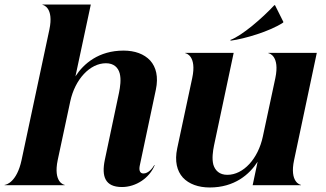

<svg xmlns="http://www.w3.org/2000/svg" viewBox="-44 -820 1444 850"><path d="M496 8C558 8 618 -32 641 -89H639C631 -75 613 -52 591 -52C573 -52 571 -70 575 -88L646 -423C658 -480 647 -523 621 -552C594 -581 553 -596 503 -596C393 -596 326 -538 290 -482L358 -800H144V-798.5C147 -798.5 195.5 -787 174.5 -688.5L51.5 -111.5C30.5 -13 -17 -1.5 -23.5 -1.5V0H242.5V-1.5C239 -1.5 191 -13 211.5 -111.5L267 -371C288 -469 354 -540 425 -540C460 -540 479 -521 486 -495C493 -468 488 -435 483 -410L420 -112C405 -39 421 8 496 8Z M1258 -111.5 1358.5 -586H1144V-584.5C1147.5 -584.5 1195.5 -573 1175 -474.5L1119.5 -215C1098.5 -117 1033.5 -46 962.5 -46C927.5 -46 908.5 -65 900.5 -91C893.5 -118 898.5 -151 903.5 -176L990.5 -586H776V-584.5C779.5 -584.5 828 -573 807 -474.5L740.5 -163C728.5 -106 739.5 -63 765.5 -34C792.5 -5 834.5 10 884.5 10C994.5 10 1060.5 -48 1096.5 -104L1074.5 0H1288.5V-1.5C1285.5 -1.5 1237 -13 1258 -111.5ZM1170.5 -797C1117.5 -740 1027.5 -662 975.5 -643L977.5 -640C1038.5 -648 1150.5 -681 1209.5 -720L1210.5 -723L1173.5 -797Z"/></svg>

Font: Beautique Display Medium
Style: Bold
Weight: 900
Italic angle: -12°
Designer: Nhat-Quang Ngo
Version: Version 1.100;Glyphs 3.2.3 (3260)